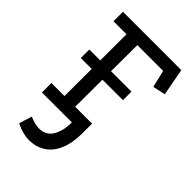

<svg xmlns="http://www.w3.org/2000/svg" viewBox="-240 -678 989 989"><g transform="rotate(45 254.0 -184.0)"><path d="M46 -589H471L499 -441L430 -426L408 -520H220L218 -69H341V0H45V-69H140L141 -520H46ZM61 -329H368V-267H61ZM341 0Q341 72 320 121.5Q299 171 260.5 196Q222 221 170 221Q148 221 124 214.5Q100 208 74 195L96 125Q136 142 165 142Q214 142 238.5 103Q263 64 263 0Z"/></g></svg>

Font: Podkova
Style: Regular
Weight: 400
Designer: Ilya Yudin
Foundry: Cyreal (www.cyreal.org)
Version: Version 2.103